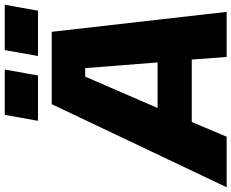

<svg xmlns="http://www.w3.org/2000/svg" viewBox="-110 -872 975 809"><g transform="rotate(-90 377.5 -467.5)"><path d="M273 -795 298 -935H489L464 -795ZM546 -795 571 -935H762L737 -795ZM-7 0 343 -737H648L732 0H542L531 -147H268L206 0ZM327 -291H519L495 -596H459Z"/></g></svg>

Font: Tomorrow
Style: Bold Italic
Weight: 700
Italic angle: -10°
Designer: Tony de Marco, Monica Rizzolli
Foundry: Just in Type
Version: Version 2.002